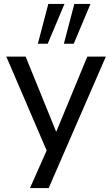

<svg xmlns="http://www.w3.org/2000/svg" viewBox="-20 -774 568 974"><path d="M132 180 225 -29V9L12 -487H110L279 -71H251L423 -487H517L227 180ZM304 -552 357 -754H439L354 -552ZM172 -552 225 -754H307L222 -552Z"/></svg>

Font: Nunito Sans 12pt Medium
Style: Regular
Weight: 500
Designer: Vernon Adams
Foundry: Vernon Adams
Version: Version 3.101;gftools[0.9.27]